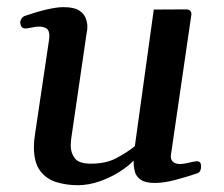

<svg xmlns="http://www.w3.org/2000/svg" viewBox="-20 -512 636 545"><path d="M200.7 13.7Q168.9 13.7 140.4 5.1Q111.8 -3.4 94 -27.1Q76.2 -50.8 76.2 -95.2Q76.2 -111.8 79.6 -132.3L119.6 -401.4Q120.1 -404.8 120.1 -410.2Q120.1 -426.3 111.6 -431.4Q103 -436.5 91.3 -436.5Q81.1 -436.5 69.8 -433.8Q58.6 -431.2 51.8 -431.2Q40 -431.2 37.6 -445.3Q36.6 -450.7 40.3 -457.8Q43.9 -464.8 51.8 -467.3Q123.5 -491.7 160.2 -491.7Q189.5 -491.7 203.9 -482.7Q218.3 -473.6 223.1 -460.9Q228 -448.2 228 -437Q228 -429.2 226.8 -423.3Q225.6 -417.5 225.6 -416L182.6 -121.6Q182.1 -116.2 181.4 -110.4Q180.7 -104.5 180.7 -99.1Q180.7 -78.1 192.4 -62.7Q204.1 -47.4 238.3 -47.4Q280.8 -47.4 311 -63.5Q341.3 -79.6 362.8 -97.2L416.5 -484.9L507.3 -485.4Q523.4 -485.4 523.4 -471.7L465.3 -72.8Q463.4 -60.5 470.2 -53.5Q477.1 -46.4 491.7 -46.4Q501 -46.4 515.6 -50Q530.3 -53.7 537.6 -54.2Q543 -54.7 546.9 -51.8Q550.8 -48.8 550.8 -38.6Q550.8 -33.2 548.6 -27.8Q546.4 -22.5 540 -20Q511.2 -10.3 478.5 -1.5Q445.8 7.3 419.9 7.3Q392.6 7.3 379.6 -1.7Q366.7 -10.7 363 -23.9Q359.4 -37.1 359.4 -48.8Q359.4 -50.3 359.4 -52.2Q359.4 -54.2 359.4 -56.2Q345.2 -41 319.8 -24.7Q294.4 -8.3 262.9 2.7Q231.4 13.7 200.7 13.7Z"/></svg>

Font: Gelasio Medium
Style: Italic
Weight: 500
Italic angle: -8.5°
Designer: Eben Sorkin
Foundry: Eben Sorkin
Version: Version 1.008